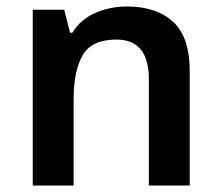

<svg xmlns="http://www.w3.org/2000/svg" viewBox="-20 -572 682 592"><path d="M371 -552Q462 -552 513.5 -505Q565 -458 565 -353V0H439V-328Q439 -450 339 -450Q263 -450 235 -402Q207 -354 207 -265V0H81V-542H178L196 -471H203Q229 -513 274.5 -532.5Q320 -552 371 -552Z"/></svg>

Font: Noto Sans Bassa Vah SemiBold
Style: Regular
Weight: 600
Designer: Monotype Design Team
Foundry: Monotype Imaging Inc.
Version: Version 2.002; ttfautohint (v1.8.4.7-5d5b)